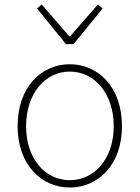

<svg xmlns="http://www.w3.org/2000/svg" viewBox="-20 -828 626 861"><path d="M293 13C419 13 527 -88 527 -262C527 -439 419 -540 293 -540C167 -540 59 -439 59 -262C59 -88 167 13 293 13ZM293 -20C181 -20 97 -118 97 -262C97 -407 181 -507 293 -507C405 -507 490 -407 490 -262C490 -118 405 -20 293 -20ZM276 -630H310L440 -790L419 -808L295 -666H290L167 -808L146 -790Z"/></svg>

Font: Noto Sans T Chinese Thin
Style: Regular
Weight: 100
Designer: Ryoko NISHIZUKA (kana & ideographs); Paul D. Hunt (Latin, Greek & Cyrillic); Wenlong ZHANG (bopomofo); Sandoll Communica
Foundry: Adobe Systems Incorporated
Version: Version 1.000;PS 1;hotconv 1.0.78;makeotf.lib2.5.61930